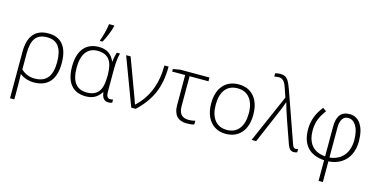

<svg xmlns="http://www.w3.org/2000/svg" viewBox="-94 -1316 4077 2066"><g transform="rotate(15 1945.0 -283.0)"><path d="M525.9 -267.1Q525.9 -130.9 465.1 -60.5Q404.3 9.8 286.1 9.8Q245.1 9.8 204.3 -3.2Q163.6 -16.1 131.8 -42H130.9L132.3 3.9L133.8 95.2V240.2H85.9V-276.9Q85.9 -407.7 141.6 -474.4Q197.3 -541 306.2 -541Q414.1 -541 470 -471.7Q525.9 -402.3 525.9 -267.1ZM301.8 -497.1Q214.4 -497.1 174.1 -443.1Q133.8 -389.2 133.8 -274.9V-92.8Q167 -63 203.4 -48.1Q239.7 -33.2 287.1 -33.2Q382.3 -33.2 428.7 -90.6Q475.1 -147.9 475.1 -267.1Q475.1 -380.4 433.3 -438.7Q391.6 -497.1 301.8 -497.1Z M866.2 -33.2Q954.1 -33.2 995.6 -86.2Q1037.1 -139.2 1037.1 -258.8V-275.9Q1037.1 -391.6 995.4 -444.3Q953.6 -497.1 864.7 -497.1Q782.2 -497.1 737.5 -436.8Q692.9 -376.5 692.9 -264.2Q692.9 -33.2 866.2 -33.2ZM866.2 9.8Q755.9 9.8 699 -60.1Q642.1 -129.9 642.1 -263.2Q642.1 -397.5 700.9 -469.2Q759.8 -541 870.1 -541Q932.6 -541 975.6 -513.4Q1018.6 -485.8 1044.9 -426.8H1047.9Q1049.8 -452.1 1056.9 -485.1Q1064 -518.1 1068.8 -530.8H1105Q1085 -465.3 1085 -339.8V-98.1Q1085 -28.8 1128.9 -28.8Q1147 -28.8 1160.2 -34.2V1Q1146 9.8 1120.1 9.8Q1048.8 9.8 1040 -82H1036.1Q1005.4 -34.2 963.9 -12.2Q922.4 9.8 866.2 9.8ZM860.8 -613.8Q875 -650.4 888.7 -703.6Q902.3 -756.8 909.2 -806.2H967.3V-797.9Q958.5 -760.3 936.5 -704.6Q914.6 -648.9 889.2 -606H860.8Z M1172.9 -530.8H1222.7Q1364.3 -149.4 1377.9 -111.6Q1391.6 -73.7 1401.9 -43H1404.8Q1599.6 -223.1 1599.6 -530.8H1646Q1646 -358.9 1592.3 -234.1Q1538.6 -109.4 1421.9 0H1372.1Z M2101.1 -530.8V-488.8H1891.1V-158.2Q1891.1 -94.2 1917.7 -63.2Q1944.3 -32.2 2002.9 -32.2Q2039.6 -32.2 2074.2 -42V-1Q2046.4 9.8 1992.2 9.8Q1917.5 9.8 1879.6 -31.7Q1841.8 -73.2 1841.8 -151.9V-488.8H1696.8V-517.1L1775.9 -530.8Z M2660.6 -266.1Q2660.6 -136.2 2597.7 -63.2Q2534.7 9.8 2423.8 9.8Q2354 9.8 2300.8 -23.9Q2247.6 -57.6 2219.2 -120.6Q2190.9 -183.6 2190.9 -266.1Q2190.9 -396 2253.9 -468.5Q2316.9 -541 2426.8 -541Q2536.1 -541 2598.4 -467.5Q2660.6 -394 2660.6 -266.1ZM2241.7 -266.1Q2241.7 -156.7 2289.8 -95.5Q2337.9 -34.2 2425.8 -34.2Q2513.7 -34.2 2561.8 -95.5Q2609.9 -156.7 2609.9 -266.1Q2609.9 -376 2561.3 -436.5Q2512.7 -497.1 2424.8 -497.1Q2336.9 -497.1 2289.3 -436.8Q2241.7 -376.5 2241.7 -266.1Z M2712.9 0 2945.8 -533.2 2918.9 -613.8Q2901.9 -666 2889.6 -686.3Q2877.4 -706.5 2861.3 -716.8Q2845.2 -727.1 2821.8 -727.1Q2800.3 -727.1 2772 -721.2V-757.8Q2802.7 -766.1 2827.6 -766.1Q2860.8 -766.1 2882.3 -754.9Q2903.8 -743.7 2920.4 -717.5Q2937 -691.4 2960 -627L3155.8 -70.8Q3163.1 -49.8 3171.9 -39.3Q3180.7 -28.8 3194.8 -28.8Q3210 -28.8 3221.7 -34.2V2Q3207 9.8 3183.6 9.8Q3158.2 9.8 3141.8 -5.9Q3125.5 -21.5 3112.8 -57.1L3028.8 -295.9Q2981.9 -432.6 2968.8 -485.8H2966.8Q2951.2 -439.5 2929.4 -387.2Q2907.7 -335 2763.7 0Z M3522.9 240.2V9.8Q3397.9 1.5 3334 -69.1Q3270 -139.6 3270 -270Q3270 -411.6 3367.7 -532.2L3406.7 -504.9Q3356.9 -437.5 3338.9 -383.8Q3320.8 -330.1 3320.8 -270Q3320.8 -162.1 3371.1 -102.1Q3421.4 -42 3522.9 -33.2V-366.2Q3522.9 -541 3661.1 -541Q3741.7 -541 3786.9 -472.4Q3832 -403.8 3832 -284.2Q3832 -196.3 3799.8 -132.1Q3767.6 -67.9 3708.7 -31.7Q3649.9 4.4 3570.8 9.8V240.2ZM3780.8 -283.2Q3780.8 -382.8 3746.8 -439.9Q3712.9 -497.1 3657.7 -497.1Q3614.7 -497.1 3592.8 -463.1Q3570.8 -429.2 3570.8 -367.2V-33.2Q3633.3 -38.6 3681.4 -70.1Q3729.5 -101.6 3755.1 -155.8Q3780.8 -210 3780.8 -283.2Z"/></g></svg>

Font: Zoram GWebM Light
Style: Regular
Weight: 300
Foundry: Ascender Corporation
Version: Version 1.000